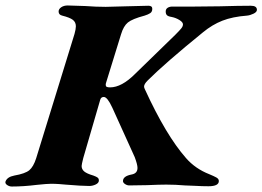

<svg xmlns="http://www.w3.org/2000/svg" viewBox="-67 -675 958 701"><path d="M-47 -12Q-41 -29 -15 -34Q25 -41 40 -53.5Q55 -66 65 -97L205 -551Q210 -569 210 -579Q210 -594 199 -602.5Q188 -611 160 -618Q147 -621 147 -633Q147 -642 156.5 -648.5Q166 -655 180 -655L244 -653Q284 -650 319 -650Q338 -650 394 -652Q454 -654 475 -654Q489 -654 489 -643Q489 -632 481.5 -627Q474 -622 461 -618Q416 -606 400 -593Q384 -580 375 -550L320 -372Q319 -369 319 -365Q319 -360 322.5 -358Q326 -356 335 -356Q377 -356 426 -405L573 -548Q589 -564 595 -571.5Q601 -579 601 -586Q601 -594 588 -602Q575 -610 560 -613Q547 -615 542.5 -619.5Q538 -624 538 -633Q538 -642 545 -646.5Q552 -651 562 -651H642L736 -652Q806 -654 849 -654Q871 -654 871 -639Q871 -631 858.5 -625Q846 -619 835 -618Q782 -614 745 -599.5Q708 -585 674 -557Q535 -444 472 -381Q459 -368 459 -359Q459 -355 462 -349Q539 -181 612 -98Q646 -59 697 -39Q714 -32 723 -27Q732 -22 732 -14Q732 5 694 5Q671 5 645.5 3.5Q620 2 608 2Q574 -1 540 -1Q516 -1 470 1L405 2Q397 2 389.5 -3Q382 -8 382 -14Q382 -32 414 -38Q435 -42 435 -62Q435 -74 425 -101L343 -282Q325 -321 312 -321Q302 -321 299 -311L237 -98Q231 -74 231 -69Q231 -57 240.5 -49Q250 -41 274 -34Q285 -30 289.5 -26.5Q294 -23 294 -16Q294 -7 282.5 -1.5Q271 4 259 4Q232 4 172 -1Q162 -2 148.5 -3Q135 -4 119 -4Q105 -4 67 0Q19 6 -24 6Q-33 6 -41 0.5Q-49 -5 -47 -12Z"/></svg>

Font: EB Garamond ExtraBold
Style: Italic
Weight: 800
Italic angle: -17.2°
Designer: Georg Duffner and Octavio Pardo
Foundry: Georg Duffner
Version: Version 1.000